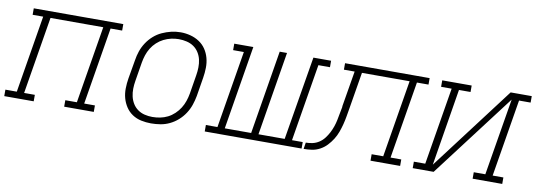

<svg xmlns="http://www.w3.org/2000/svg" viewBox="-63 -822 3111 1111"><g transform="rotate(10 1492.5 -266.5)"><path d="M-15 0V-38H52L127 -492H65V-530H591V-492H523L448 -38H511V0H337V-38H405L480 -492H170L95 -38H158V0Z M848 8Q819 8 790.5 2Q762 -4 738.5 -19.5Q715 -35 699.5 -58.5Q684 -82 676.5 -109Q669 -136 669.5 -166Q670 -196 675 -226L694 -336Q698 -363 707 -389.5Q716 -416 732 -440.5Q748 -465 770 -484.5Q792 -504 818 -516Q844 -528 871.5 -534.5Q899 -541 927 -541Q956 -541 984.5 -533.5Q1013 -526 1036.5 -510.5Q1060 -495 1075.5 -472Q1091 -449 1098.5 -421.5Q1106 -394 1105.5 -364Q1105 -334 1100 -304L1082 -194Q1077 -167 1068 -140.5Q1059 -114 1043 -89.5Q1027 -65 1005 -45.5Q983 -26 957 -13.5Q931 -1 903 3.5Q875 8 848 8ZM849 -30Q872 -30 895 -34.5Q918 -39 939 -49.5Q960 -60 978 -77Q996 -94 1008.5 -114Q1021 -134 1028.5 -156Q1036 -178 1040 -201L1058 -311Q1062 -334 1062.5 -358Q1063 -382 1058 -404Q1053 -426 1041 -445Q1029 -464 1011 -476.5Q993 -489 970 -494.5Q947 -500 923 -500Q901 -500 878.5 -495Q856 -490 835 -479.5Q814 -469 796 -452.5Q778 -436 765.5 -415.5Q753 -395 746 -373.5Q739 -352 735 -329L717 -219Q713 -196 712.5 -172.5Q712 -149 717 -127Q722 -105 733.5 -86Q745 -67 763 -54Q781 -41 803.5 -35.5Q826 -30 849 -30Z M1163 0V-38H1231L1306 -492H1243V-530H1355L1274 -38H1429L1510 -530H1553L1472 -38H1626L1708 -530H1812V-492H1744L1669 -38H1732V0Z M1744 0 1750 -38Q1770 -38 1790 -42.5Q1810 -47 1827.5 -58.5Q1845 -70 1858 -87Q1871 -104 1880.5 -122.5Q1890 -141 1896.5 -160Q1903 -179 1907 -198.5Q1911 -218 1914.5 -238Q1918 -258 1922 -277Q1922 -277 1922 -277.5Q1922 -278 1922 -278V-280Q1922 -280 1922 -281Q1922 -282 1922 -283L1957 -492H1894V-530H2391V-492H2323L2248 -38H2311V0H2137V-38H2205L2280 -492H2000L1964 -275Q1960 -252 1956 -228.5Q1952 -205 1946 -181.5Q1940 -158 1931.5 -134.5Q1923 -111 1909.5 -89.5Q1896 -68 1878.5 -49.5Q1861 -31 1838.5 -19Q1816 -7 1792 -3.5Q1768 0 1744 0Z M2385 0V-38H2452L2527 -492H2465V-530H2638V-492H2570L2496 -40L2867 -530H2991V-492H2923L2848 -38H2911V0H2737V-38H2805L2880 -490L2508 0Z"/></g></svg>

Font: Iosevka Curly Slab XLtExObl
Style: Regular
Weight: 200
Width: 7
Italic angle: -9°
Monospace: yes
Designer: Belleve Invis
Foundry: Belleve Invis
Version: Version 11.0.0; ttfautohint (v1.8.3)